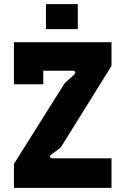

<svg xmlns="http://www.w3.org/2000/svg" viewBox="-20 -903 599 923"><path d="M47 0H516V-142H232C218 -142 216 -153 228 -161L272 -194L516 -586V-700H47V-498H188V-563H330C343 -563 346 -553 335 -543L291 -503L47 -115ZM201 -763H354V-883H201Z"/></svg>

Font: Finlandica
Style: Bold
Weight: 700
Designer: Niklas Ekholm, Juho Hiilivirta, Jaakko Suomalainen
Foundry: Helsinki Type Studio
Version: Version 2.000;Glyphs 3.2 (3202)